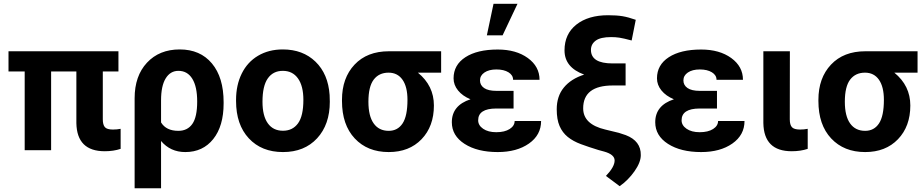

<svg xmlns="http://www.w3.org/2000/svg" viewBox="-20 -802 4929 1025"><path d="M612.3 -420.4H528.8V-165Q528.8 -136.2 539.8 -123.3Q550.8 -110.4 583 -110.4Q604.5 -110.4 624 -114.3V-7.3Q585.9 5.4 539.1 5.4Q390.6 5.4 387.7 -144.5V-420.4H252.9V0H111.8V-420.4H25.4V-528.3H612.3Z M939.5 -538.1Q1048.8 -538.1 1111.3 -463.4Q1173.8 -388.7 1173.8 -256.3V-250Q1173.8 -128.9 1118.4 -59.6Q1063 9.8 969.2 9.8Q889.6 9.8 839.8 -49.3V203.1H698.7V-277.3Q698.7 -396.5 764.6 -467.3Q830.6 -538.1 939.5 -538.1ZM839.8 -148.4Q867.2 -103.5 932.1 -103.5Q981 -103.5 1006.8 -140.4Q1032.7 -177.2 1032.7 -260.3Q1032.7 -339.4 1006.6 -381.6Q980.5 -423.8 932.6 -423.8Q889.2 -423.8 864.5 -383.5Q839.8 -343.3 839.8 -266.1Z M1240.2 -269Q1240.2 -347.7 1270.5 -409.2Q1300.8 -470.7 1357.7 -504.4Q1414.6 -538.1 1489.7 -538.1Q1596.7 -538.1 1664.3 -472.7Q1731.9 -407.2 1739.7 -294.9L1740.7 -258.8Q1740.7 -137.2 1672.9 -63.7Q1605 9.8 1490.7 9.8Q1376.5 9.8 1308.3 -63.5Q1240.2 -136.7 1240.2 -262.7ZM1381.3 -258.8Q1381.3 -183.6 1409.7 -143.8Q1438 -104 1490.7 -104Q1542 -104 1570.8 -143.3Q1599.6 -182.6 1599.6 -269Q1599.6 -342.8 1570.8 -383.3Q1542 -423.8 1489.7 -423.8Q1438 -423.8 1409.7 -383.5Q1381.3 -343.3 1381.3 -258.8Z M2335 -414.1H2210.9Q2296.4 -344.7 2296.4 -238.8Q2296.4 -127.4 2230.5 -58.8Q2164.6 9.8 2055.2 9.8Q1941.9 9.8 1873.8 -63Q1805.7 -135.7 1805.7 -262.7V-269Q1805.7 -385.7 1872.8 -457Q1939.9 -528.3 2056.2 -528.3H2335ZM1946.8 -258.8Q1946.8 -182.6 1974.9 -143.1Q2002.9 -103.5 2055.2 -103.5Q2103 -103.5 2129.2 -143.1Q2155.3 -182.6 2155.3 -269Q2155.3 -338.4 2128.9 -376.2Q2102.5 -414.1 2054.2 -414.1Q2003.4 -414.1 1975.1 -377Q1946.8 -339.8 1946.8 -258.8Z M2392.1 -149.4Q2392.1 -239.3 2491.7 -272Q2449.2 -289.6 2425.3 -319.1Q2401.4 -348.6 2401.4 -383.8Q2401.4 -455.6 2464.6 -496.6Q2527.8 -537.6 2637.2 -537.6Q2735.4 -537.6 2797.9 -492.2Q2860.4 -446.8 2860.4 -376H2719.2Q2719.2 -400.9 2694.6 -416Q2669.9 -431.2 2629.9 -431.2Q2590.3 -431.2 2566.4 -415Q2542.5 -398.9 2542.5 -372.6Q2542.5 -347.2 2564.5 -332Q2586.4 -316.9 2630.4 -316.9H2721.7V-222.7H2628.4Q2532.7 -222.2 2532.7 -159.7Q2532.7 -132.8 2559.3 -114.5Q2585.9 -96.2 2629.4 -96.2Q2674.3 -96.2 2700.9 -113.3Q2727.5 -130.4 2727.5 -156.2H2868.7Q2868.7 -81.1 2803.7 -35.6Q2738.8 9.8 2637.2 9.8Q2528.3 9.8 2460.2 -33.9Q2392.1 -77.6 2392.1 -149.4ZM2614.7 -781.7H2742.7L2663.1 -613.3H2579.1Z M3352.1 -585.9Q3307.6 -597.7 3287.1 -600.8Q3266.6 -604 3242.2 -604Q3186 -604 3160.4 -585.2Q3134.8 -566.4 3134.8 -535.6Q3134.8 -463.4 3250 -463.4H3319.8V-345.7H3252Q3093.3 -345.7 3093.3 -223.6Q3093.3 -138.2 3211.4 -110.4L3283.7 -92.8L3320.8 -80.6Q3402.3 -49.3 3400.9 26.4Q3400.9 64.5 3367.4 112.1Q3334 159.7 3288.1 191.9L3214.8 137.2Q3261.2 88.9 3261.2 54.7Q3261.2 22.5 3204.1 6.8L3175.3 -1Q3122.6 -17.1 3081.1 -32.5Q3039.6 -47.9 3011 -71Q2982.4 -94.2 2967.3 -129.2Q2952.1 -164.1 2952.1 -218.8Q2952.1 -288.1 2990 -334.5Q3027.8 -380.9 3098.6 -403.8Q2993.7 -441.9 2993.7 -533.2Q2993.7 -620.6 3056.9 -670.7Q3120.1 -720.7 3226.6 -720.7Q3271.5 -720.7 3302.7 -715.6Q3334 -710.4 3374 -696.3Z M3478 -149.4Q3478 -239.3 3577.6 -272Q3535.2 -289.6 3511.2 -319.1Q3487.3 -348.6 3487.3 -383.8Q3487.3 -455.6 3550.5 -496.6Q3613.8 -537.6 3723.1 -537.6Q3821.3 -537.6 3883.8 -492.2Q3946.3 -446.8 3946.3 -376H3805.2Q3805.2 -400.9 3780.5 -416Q3755.9 -431.2 3715.8 -431.2Q3676.3 -431.2 3652.3 -415Q3628.4 -398.9 3628.4 -372.6Q3628.4 -347.2 3650.4 -332Q3672.4 -316.9 3716.3 -316.9H3807.6V-222.7H3714.4Q3618.7 -222.2 3618.7 -159.7Q3618.7 -132.8 3645.3 -114.5Q3671.9 -96.2 3715.3 -96.2Q3760.3 -96.2 3786.9 -113.3Q3813.5 -130.4 3813.5 -156.2H3954.6Q3954.6 -81.1 3889.6 -35.6Q3824.7 9.8 3723.1 9.8Q3614.3 9.8 3546.1 -33.9Q3478 -77.6 3478 -149.4Z M4196.8 -528.3 4196.3 -165Q4196.3 -135.7 4207.8 -123Q4219.2 -110.4 4251 -110.4Q4272.5 -110.4 4292 -114.3V-7.3Q4253.9 5.4 4206.5 5.4Q4057.6 5.4 4055.2 -145.5V-528.3Z M4878.4 -414.1H4754.4Q4839.8 -344.7 4839.8 -238.8Q4839.8 -127.4 4773.9 -58.8Q4708 9.8 4598.6 9.8Q4485.4 9.8 4417.2 -63Q4349.1 -135.7 4349.1 -262.7V-269Q4349.1 -385.7 4416.3 -457Q4483.4 -528.3 4599.6 -528.3H4878.4ZM4490.2 -258.8Q4490.2 -182.6 4518.3 -143.1Q4546.4 -103.5 4598.6 -103.5Q4646.5 -103.5 4672.6 -143.1Q4698.7 -182.6 4698.7 -269Q4698.7 -338.4 4672.4 -376.2Q4646 -414.1 4597.7 -414.1Q4546.9 -414.1 4518.6 -377Q4490.2 -339.8 4490.2 -258.8Z"/></svg>

Font: RobotoInd
Style: Bold
Weight: 700
Designer: Google
Version: Version 2.001150; 2014